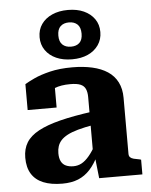

<svg xmlns="http://www.w3.org/2000/svg" viewBox="-57 -879 738 938"><g transform="rotate(-5 312.0 -410.5)"><path d="M388 -327V-262Q342 -254 310 -245Q278 -236 257.5 -225Q237 -214 225.5 -201Q214 -188 209 -172.5Q204 -157 204 -139Q204 -114 212 -98.5Q220 -83 235.5 -76Q251 -69 272 -69Q294 -69 312.5 -79Q331 -89 349.5 -111Q368 -133 387 -167L393 -115Q373 -72 347.5 -44Q322 -16 289 -2.5Q256 11 211 11Q156 11 118 -4.5Q80 -20 60.5 -51.5Q41 -83 41 -131Q41 -174 60 -205Q79 -236 120.5 -258.5Q162 -281 227.5 -297.5Q293 -314 388 -327ZM392 0 380 -110 373 -109V-400Q373 -423 366 -439Q359 -455 341.5 -462.5Q324 -470 291 -470Q245 -470 214.5 -457.5Q184 -445 172 -429Q165 -435 164.5 -443Q164 -451 170 -459Q176 -467 187 -472.5Q198 -478 215 -478V-362H73V-489Q89 -499 120 -513.5Q151 -528 198 -539.5Q245 -551 308 -551Q362 -551 406 -541Q450 -531 481 -510.5Q512 -490 528.5 -457.5Q545 -425 545 -381V-106Q545 -95 551 -89Q557 -83 568.5 -80Q580 -77 598 -74L604 -72V0ZM254 -711Q254 -681 269.5 -666.5Q285 -652 311 -652Q338 -652 353 -666.5Q368 -681 368 -711Q368 -742 352.5 -756.5Q337 -771 311 -771Q285 -771 269.5 -756.5Q254 -742 254 -711ZM460 -711Q460 -675 441 -647.5Q422 -620 389 -605Q356 -590 311 -590Q267 -590 233.5 -605Q200 -620 181 -647.5Q162 -675 162 -711Q162 -748 181 -775Q200 -802 233.5 -817Q267 -832 311 -832Q356 -832 389 -817Q422 -802 441 -775Q460 -748 460 -711Z"/></g></svg>

Font: Roboto Serif 20pt
Style: Bold
Weight: 700
Version: Version 1.008